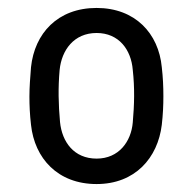

<svg xmlns="http://www.w3.org/2000/svg" viewBox="-20 -821 485 483"><path d="M223 -358C320 -358 377 -424 387 -507C390 -533 391 -556 391 -579C391 -603 390 -626 387 -652C379 -737 320 -801 223 -801C125 -801 67 -737 58 -652C56 -626 54 -602 54 -578C54 -556 55 -533 58 -507C67 -423 125 -358 223 -358ZM223 -422C166 -422 136 -464 131 -514C127 -558 126 -600 130 -645C135 -695 166 -738 223 -738C279 -738 310 -696 314 -645C319 -600 318 -558 314 -513C310 -465 279 -422 223 -422Z"/></svg>

Font: Finlandica
Style: Regular
Weight: 400
Designer: Niklas Ekholm, Juho Hiilivirta, Jaakko Suomalainen
Foundry: Helsinki Type Studio
Version: Version 2.000;Glyphs 3.2 (3202)